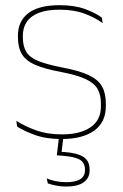

<svg xmlns="http://www.w3.org/2000/svg" viewBox="-20 -514 463 723"><path d="M212.5 9.5Q154 9.5 112.2 -5.5Q70.5 -20.5 44.5 -37.5L41.5 -59Q76.5 -37 117.8 -22.5Q159 -8 213.5 -8Q282 -8 321 -34.8Q360 -61.5 360 -113.5V-123.5Q360 -157 347.5 -179Q335 -201 302.5 -216.2Q270 -231.5 209.5 -243Q148 -254.5 112.5 -270Q77 -285.5 62.2 -310.5Q47.5 -335.5 47.5 -374.5V-379.5Q47.5 -434.5 86.8 -464.5Q126 -494.5 204.5 -494.5Q260.5 -494.5 300.2 -480Q340 -465.5 363.5 -447.5L366.5 -427Q336 -449 296.8 -463.2Q257.5 -477.5 204 -477.5Q157 -477.5 126.5 -465.8Q96 -454 81 -432Q66 -410 66 -379.5V-374.5Q66 -339.5 79.2 -318.2Q92.5 -297 125 -284Q157.5 -271 214 -260Q278 -248 313.8 -231.2Q349.5 -214.5 364 -188.8Q378.5 -163 378.5 -124.5V-113.5Q378.5 -54 334.8 -22.2Q291 9.5 212.5 9.5ZM219 -1 211 66.5 200 57Q203 57.5 210.2 57.8Q217.5 58 222.5 58.5Q272 62 294.8 77.2Q317.5 92.5 317.5 125V126.5Q317.5 157 294.8 172.8Q272 188.5 229.5 188.5Q209.5 188.5 191 184.8Q172.5 181 160 176.5L156 158Q171.5 164.5 190 168.2Q208.5 172 229 172Q265 172 282.5 160.5Q300 149 300 127V125.5Q300 98.5 280.5 87.2Q261 76 215.5 72.5Q211 72 205.5 71.8Q200 71.5 194 71L202.5 -1Z"/></svg>

Font: Anek Latin Thin
Style: Regular
Weight: 250
Designer: Yesha Goshar
Foundry: Ek Type
Version: Version 1.003